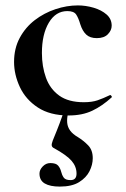

<svg xmlns="http://www.w3.org/2000/svg" viewBox="-20 -415 465 710"><path d="M234 12Q165 12 120 -17.5Q75 -47 53.5 -93Q32 -139 32 -186Q32 -236 53 -275Q74 -314 108.5 -340.5Q143 -367 185 -381Q227 -395 268 -395Q297 -395 326 -386.5Q355 -378 374 -361.5Q393 -345 393 -320Q393 -303 379 -288.5Q365 -274 338 -274Q313 -274 299 -287Q285 -300 277 -325Q270 -349 261.5 -361.5Q253 -374 229 -374Q186 -374 160.5 -331Q135 -288 135 -219Q135 -169 150 -127.5Q165 -86 199 -61.5Q233 -37 290 -37Q320 -37 340.5 -44Q361 -51 386 -63Q388 -65 391.5 -61Q395 -57 393 -55Q358 -23 321 -5.5Q284 12 234 12ZM232 2Q227 23 228.5 39Q230 55 239.5 68Q249 81 268 92Q289 105 306 122.5Q323 140 323 170Q323 194 311 218Q299 242 272.5 258.5Q246 275 201 275Q165 275 145.5 263.5Q126 252 126 227Q126 213 138 200.5Q150 188 166 188Q187 188 195 197.5Q203 207 206 219.5Q209 232 215.5 241.5Q222 251 241 251Q263 251 263 227Q263 201 245 180Q227 159 180 133Q173 130 171.5 124Q170 118 175 105Q185 81 190 68Q195 55 200.5 41Q206 27 215 1Z"/></svg>

Font: Cormorant Garamond Light
Style: Regular
Weight: 300
Designer: Christian Thalmann (Catharsis Fonts)
Foundry: Catharsis Fonts
Version: Version 4.001